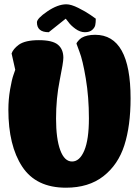

<svg xmlns="http://www.w3.org/2000/svg" viewBox="-20 -868 643 894"><path d="M19 -357Q19 -405 27 -451.5Q35 -498 43 -520L51 -543L34 -619Q41 -640 68 -660Q98 -681 161 -681Q224 -681 249.5 -660Q275 -639 275 -599Q275 -578 258 -494Q241 -410 241 -316Q241 -222 260.5 -169Q280 -116 315.5 -116Q351 -116 372.5 -167Q394 -218 394 -317Q394 -416 379.5 -502.5Q365 -589 350 -627L336 -665Q336 -668 343.5 -677Q351 -686 360 -692Q384 -706 423 -706Q588 -706 588 -410Q588 -282 559 -191.5Q530 -101 461.5 -47.5Q393 6 287 6Q148 6 83.5 -92Q19 -190 19 -357ZM152 -764Q152 -782 200.5 -815Q249 -848 289 -848Q311 -848 345 -831Q379 -814 402 -798L426 -781Q426 -763 423.5 -751Q421 -739 409 -728.5Q397 -718 375 -718Q353 -718 331 -734Q309 -750 298 -766L286 -781L207 -718Q152 -718 152 -764Z"/></svg>

Font: Chela One
Style: Regular
Weight: 400
Designer: Miguel Hernandez
Foundry: LatinoType
Version: Version 1.001